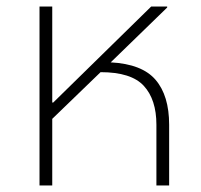

<svg xmlns="http://www.w3.org/2000/svg" viewBox="-20 -568 617 588"><path d="M101 0V-548H140V-254H143L443 -548H492V-545L319 -377Q415 -372 456.5 -323.5Q498 -275 498 -186V0H459V-186Q459 -263 420.5 -305Q382 -347 288 -347L140 -204V0Z"/></svg>

Font: Noto Sans Thai ExtraLight
Style: Regular
Weight: 200
Designer: Monotype Design Team
Foundry: Monotype Imaging Inc.
Version: Version 2.001; ttfautohint (v1.8.4.7-5d5b)